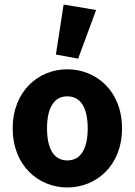

<svg xmlns="http://www.w3.org/2000/svg" viewBox="-20 -813 593 845"><path d="M276 12C403 12 517 -83 517 -248C517 -413 403 -508 276 -508C150 -508 36 -413 36 -248C36 -83 150 12 276 12ZM276 -107C215 -107 187 -162 187 -248C187 -334 215 -389 276 -389C338 -389 366 -334 366 -248C366 -162 338 -107 276 -107ZM226 -573 324 -555 403 -769 260 -793Z"/></svg>

Font: Giro Sans Regular
Style: Bold
Weight: 700
Designer: Paul D. Hunt
Foundry: Adobe Systems Incorporated
Version: Version 1.000;PS 1.0;hotconv 1.0.88;makeotf.lib2.5.647800